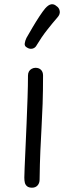

<svg xmlns="http://www.w3.org/2000/svg" viewBox="-20 -857 312 892"><path d="M110 -506Q110 -517 114.5 -525Q119 -533 127.5 -537.5Q136 -542 145 -542Q161 -542 170.5 -532.5Q180 -523 180 -506Q180 -432 178 -374.5Q176 -317 173 -265Q170 -213 167.5 -155.5Q165 -98 164 -23Q164 -6 154.5 4.5Q145 15 129 15Q114 15 106 8.5Q98 2 95.5 -8Q93 -18 93 -32Q93 -42 94.5 -79Q96 -116 98.5 -169.5Q101 -223 103.5 -283.5Q106 -344 108 -402.5Q110 -461 110 -506ZM151 -648Q144 -634 130.5 -631Q117 -628 104 -637Q93 -643 95 -656Q97 -669 103 -681Q116 -704 132 -731Q148 -758 163.5 -781.5Q179 -805 190 -818Q205 -835 218 -837Q231 -839 242 -829Q255 -821 257.5 -805.5Q260 -790 246 -775Q225 -751 199 -718Q173 -685 151 -648Z"/></svg>

Font: Playpen Sans Light
Style: Regular
Weight: 300
Designer: Laura Meseguer, Veronika Burian, José Scaglione
Foundry: TypeTogether
Version: Version 1.001